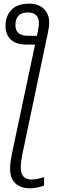

<svg xmlns="http://www.w3.org/2000/svg" viewBox="-20 -786 309 1046"><path d="M144 240Q165 240 186 235Q207 230 220 225V179Q204 184 187.5 188Q171 192 152 192Q93 192 93 126Q93 107 96.5 86Q100 65 104 44L241 -608Q248 -637 248 -663Q248 -708 220 -737Q192 -766 139 -766Q74 -766 42 -732Q10 -698 10 -645Q10 -598 39 -570.5Q68 -543 124 -543H171L47 42Q42 67 38.5 89.5Q35 112 35 132Q35 188 65 214Q95 240 144 240ZM133 -591Q64 -591 64 -649Q64 -718 131 -718Q192 -718 192 -660Q192 -650 190 -638.5Q188 -627 186 -614L181 -591Z"/></svg>

Font: Noto Sans UI Light
Style: Italic
Weight: 300
Italic angle: -12°
Designer: Monotype Design Team
Foundry: Monotype Imaging Inc.
Version: Version 1.901